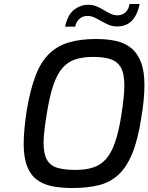

<svg xmlns="http://www.w3.org/2000/svg" viewBox="-20 -939 746 965"><path d="M342 6Q287 6 242 -3Q197 -12 165 -36Q133 -60 116 -104Q99 -148 99 -217Q99 -252 103 -293.5Q107 -335 114 -382Q132 -490 159.5 -560.5Q187 -631 229 -670.5Q271 -710 328.5 -726.5Q386 -743 463 -743Q517 -743 561.5 -733.5Q606 -724 638.5 -698Q671 -672 688.5 -626.5Q706 -581 706 -510Q706 -477 702 -434.5Q698 -392 690 -346Q673 -236 644.5 -167Q616 -98 574.5 -60Q533 -22 475.5 -8Q418 6 342 6ZM359 -85Q411 -85 449 -97.5Q487 -110 513.5 -140.5Q540 -171 558.5 -224.5Q577 -278 590 -361Q597 -406 601 -444Q605 -482 605 -509Q605 -570 587 -600.5Q569 -631 534 -642Q499 -653 448 -653Q398 -653 360 -641Q322 -629 294.5 -598Q267 -567 248 -511Q229 -455 215 -366Q208 -323 203.5 -285.5Q199 -248 199 -222Q199 -166 216 -136Q233 -106 268.5 -95.5Q304 -85 359 -85ZM307 -805Q321 -867 353.5 -891Q386 -915 423 -915Q446 -915 465.5 -907Q485 -899 502 -888.5Q519 -878 536 -870Q553 -862 570 -862Q594 -862 610.5 -877Q627 -892 631 -919H682Q670 -862 642 -834Q614 -806 568 -806Q546 -806 527 -814Q508 -822 490 -832.5Q472 -843 454.5 -851Q437 -859 420 -859Q397 -859 380 -845Q363 -831 358 -805Z"/></svg>

Font: Exo Thin Medium
Style: Italic
Weight: 500
Italic angle: -9°
Version: Version 2.000